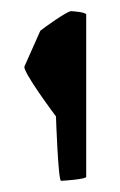

<svg xmlns="http://www.w3.org/2000/svg" viewBox="-20 -782 215 343"><path d="M24 -664C17 -658 80 -574 80 -574C80 -571 84 -459 89 -459C94 -459 134 -462 134 -466V-756C134 -760 112 -762 107 -762C101 -763 55 -730 52 -727Z"/></svg>

Font: Ampere
Style: SCSuCnd
Weight: 400
Version: Version 1